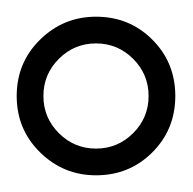

<svg xmlns="http://www.w3.org/2000/svg" viewBox="-211 -826 231 230"><path d="M-191 -711Q-191 -751 -163 -778.5Q-135 -806 -96 -806Q-56 -806 -28.5 -778.5Q-1 -751 -1 -711Q-1 -671 -28.5 -643.5Q-56 -616 -96 -616Q-135 -616 -163 -643.5Q-191 -671 -191 -711ZM-33 -711Q-33 -737 -51.5 -755.5Q-70 -774 -96 -774Q-122 -774 -140.5 -755.5Q-159 -737 -159 -711Q-159 -685 -140.5 -666.5Q-122 -648 -96 -648Q-70 -648 -51.5 -666.5Q-33 -685 -33 -711Z"/></svg>

Font: Shippori Gothic B2 Bold
Style: Regular
Weight: 700
Designer: FONTDASU
Foundry: FONTDASU / Google Inc. / but / Adobe
Version: Version 1.130